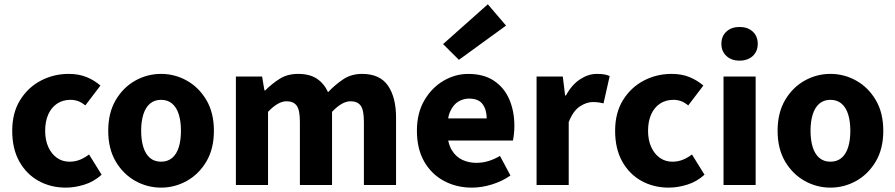

<svg xmlns="http://www.w3.org/2000/svg" viewBox="-20 -846 4095 878"><path d="M281.2 12Q211.9 12 156.4 -18.7Q100.9 -49.5 68.4 -107.5Q35.9 -165.6 35.9 -247.9Q35.9 -330.4 72.1 -388.5Q108.2 -446.7 167 -477.4Q225.8 -508.1 294.4 -508.1Q340.2 -508.1 376.1 -493.4Q412 -478.7 439.3 -454.7L370.2 -363.9Q353.2 -377.8 337.1 -383.6Q321 -389.5 302.6 -389.5Q267.3 -389.5 241.1 -372.1Q214.9 -354.7 200.7 -322.8Q186.5 -290.8 186.5 -247.9Q186.5 -205 201.2 -173.1Q215.9 -141.2 240.8 -123.9Q265.7 -106.6 297.7 -106.6Q323.8 -106.6 345.9 -115.7Q367.9 -124.8 387.2 -139.6L444.7 -47.1Q409 -14.9 365.3 -1.5Q321.6 12 281.2 12Z M716.5 12Q653.8 12 598.7 -18.7Q543.6 -49.5 509.2 -107.5Q474.9 -165.6 474.9 -247.9Q474.9 -330.4 509.2 -388.5Q543.6 -446.7 598.7 -477.4Q653.8 -508.1 716.5 -508.1Q779.3 -508.1 834.3 -477.4Q889.3 -446.7 923.8 -388.5Q958.2 -330.4 958.2 -247.9Q958.2 -165.6 923.8 -107.5Q889.3 -49.5 834.3 -18.7Q779.3 12 716.5 12ZM716.5 -106.6Q746.9 -106.6 767.3 -123.9Q787.7 -141.2 797.6 -173.1Q807.5 -205 807.5 -247.9Q807.5 -290.8 797.6 -322.8Q787.7 -354.7 767.3 -372.1Q746.9 -389.5 716.5 -389.5Q686.1 -389.5 665.8 -372.1Q645.5 -354.7 635.5 -322.8Q625.5 -290.8 625.5 -247.9Q625.5 -205 635.5 -173.1Q645.5 -141.2 665.8 -123.9Q686.1 -106.6 716.5 -106.6Z M1058.7 0V-496.1H1178.6L1189.2 -432.5H1192.9Q1223.4 -463.1 1258.9 -485.6Q1294.3 -508.1 1343.2 -508.1Q1395.6 -508.1 1428.6 -486.4Q1461.6 -464.7 1480.2 -424.6Q1513.1 -459.2 1550 -483.7Q1586.9 -508.1 1635.9 -508.1Q1716.8 -508.1 1754 -454.6Q1791.1 -401 1791.1 -308V0H1644.1V-289.2Q1644.1 -342.8 1629.4 -362.9Q1614.6 -382.9 1582.8 -382.9Q1564.1 -382.9 1543.2 -371.3Q1522.3 -359.6 1498.4 -334.7V0H1351.4V-289.2Q1351.4 -342.8 1336.7 -362.9Q1321.9 -382.9 1290.1 -382.9Q1251.8 -382.9 1205.7 -334.7V0Z M2138.4 12Q2067.1 12 2009.9 -18.8Q1952.8 -49.6 1919.6 -107.6Q1886.5 -165.7 1886.5 -248.2Q1886.5 -328.8 1920.4 -386.9Q1954.2 -444.9 2007.9 -476.5Q2061.6 -508 2121.2 -508Q2192.2 -508 2239.1 -476.6Q2286.1 -445.2 2309.1 -391.3Q2332.2 -337.4 2332.2 -270Q2332.2 -250.6 2330.1 -232.6Q2328.1 -214.5 2325.6 -203.3H2000.5L1999.4 -304.7H2205.6Q2205.6 -344.3 2186.9 -369.7Q2168.2 -395.2 2124.4 -395.2Q2100.3 -395.2 2077.1 -382.2Q2054 -369.1 2039 -337Q2024 -305 2025.2 -248.2Q2026.3 -191.9 2045.7 -159.9Q2065.2 -127.9 2095.1 -114.6Q2125 -101.3 2158 -101.3Q2186.6 -101.3 2213.4 -109.4Q2240.2 -117.6 2266.4 -133L2314.2 -43.4Q2276.8 -17.1 2229.7 -2.6Q2182.6 12 2138.4 12ZM2078.5 -572.4 2006.2 -644.4 2210.8 -826.4 2294.1 -728.9Z M2433.7 0V-496.1H2553.6L2564.2 -409.4H2567.9Q2595.2 -459.2 2633 -483.7Q2670.7 -508.1 2708.8 -508.1Q2729.9 -508.1 2743.8 -505.7Q2757.6 -503.3 2768 -498.1L2739.9 -373.3Q2727.6 -376.3 2717 -377.8Q2706.4 -379.3 2690 -379.3Q2661.9 -379.3 2631.3 -359Q2600.6 -338.7 2580.7 -287.5V0Z M3038.2 12Q2968.9 12 2913.4 -18.7Q2857.9 -49.5 2825.4 -107.5Q2792.9 -165.6 2792.9 -247.9Q2792.9 -330.4 2829.1 -388.5Q2865.2 -446.7 2924 -477.4Q2982.8 -508.1 3051.4 -508.1Q3097.2 -508.1 3133.1 -493.4Q3169 -478.7 3196.3 -454.7L3127.2 -363.9Q3110.2 -377.8 3094.1 -383.6Q3078 -389.5 3059.6 -389.5Q3024.3 -389.5 2998.1 -372.1Q2971.9 -354.7 2957.7 -322.8Q2943.5 -290.8 2943.5 -247.9Q2943.5 -205 2958.2 -173.1Q2972.9 -141.2 2997.8 -123.9Q3022.7 -106.6 3054.7 -106.6Q3080.8 -106.6 3102.9 -115.7Q3124.9 -124.8 3144.2 -139.6L3201.7 -47.1Q3166 -14.9 3122.3 -1.5Q3078.6 12 3038.2 12Z M3288.6 0V-496H3435.5V0ZM3362 -568.7Q3325.1 -568.7 3302 -589.8Q3278.9 -610.9 3278.9 -645.9Q3278.9 -680.7 3302 -701.7Q3325.1 -722.7 3362 -722.7Q3399.1 -722.7 3422.1 -701.7Q3445.1 -680.7 3445.1 -645.9Q3445.1 -610.9 3422.1 -589.8Q3399.1 -568.7 3362 -568.7Z M3777.5 12Q3714.8 12 3659.7 -18.7Q3604.6 -49.5 3570.2 -107.5Q3535.9 -165.6 3535.9 -247.9Q3535.9 -330.4 3570.2 -388.5Q3604.6 -446.7 3659.7 -477.4Q3714.8 -508.1 3777.5 -508.1Q3840.3 -508.1 3895.3 -477.4Q3950.3 -446.7 3984.8 -388.5Q4019.2 -330.4 4019.2 -247.9Q4019.2 -165.6 3984.8 -107.5Q3950.3 -49.5 3895.3 -18.7Q3840.3 12 3777.5 12ZM3777.5 -106.6Q3807.9 -106.6 3828.3 -123.9Q3848.7 -141.2 3858.6 -173.1Q3868.5 -205 3868.5 -247.9Q3868.5 -290.8 3858.6 -322.8Q3848.7 -354.7 3828.3 -372.1Q3807.9 -389.5 3777.5 -389.5Q3747.1 -389.5 3726.8 -372.1Q3706.5 -354.7 3696.5 -322.8Q3686.5 -290.8 3686.5 -247.9Q3686.5 -205 3696.5 -173.1Q3706.5 -141.2 3726.8 -123.9Q3747.1 -106.6 3777.5 -106.6Z"/></svg>

Font: Source Sans 3 Variable
Style: Regular
Weight: 200
Designer: Paul D. Hunt
Foundry: Adobe Systems Incorporated
Version: Version 3.026